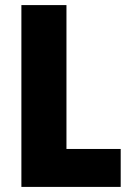

<svg xmlns="http://www.w3.org/2000/svg" viewBox="-20 -734 514 754"><path d="M64 0H454V-149H241V-714H64Z"/></svg>

Font: Noto Sans Armenian Condensed Black
Style: Regular
Weight: 900
Width: 3
Designer: Monotype Design Team
Foundry: Monotype Imaging Inc.
Version: Version 2.008